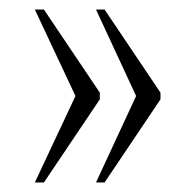

<svg xmlns="http://www.w3.org/2000/svg" viewBox="-20 -471 411 402"><path d="M181 -89H199L316 -263V-277L199 -451H181L265 -270ZM53 -89H72L189 -263V-277L72 -451H53L138 -270Z"/></svg>

Font: Noto Serif Armenian ExtraCondensed ExtraLight
Style: Regular
Weight: 200
Width: 2
Designer: Monotype Design Team
Foundry: Monotype Imaging Inc.
Version: Version 2.008